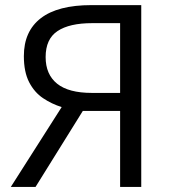

<svg xmlns="http://www.w3.org/2000/svg" viewBox="-20 -734 672 754"><path d="M305.2 -298.3 119.6 0H22.5L222.2 -313.5Q183.1 -325.7 149.2 -348.4Q115.2 -371.1 94.5 -411.1Q73.7 -451.2 73.7 -513.7Q73.7 -611.3 140.4 -662.6Q207 -713.9 338.9 -713.9H534.7V0H451.7V-298.3ZM451.7 -643.1H341.8Q252.9 -643.1 206.1 -612.1Q159.2 -581.1 159.2 -509.8Q159.2 -441.9 204.1 -405.5Q249 -369.1 341.3 -369.1H451.7Z"/></svg>

Font: Open Sans
Style: Regular
Weight: 400
Designer: Monotype Design Team
Foundry: Monotype Imaging Inc.
Version: Version 3.000; ttfautohint (v1.8.4)